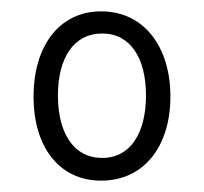

<svg xmlns="http://www.w3.org/2000/svg" viewBox="-20 -751 359 338"><path d="M158 -433C234 -433 280 -494 280 -581C280 -668 234 -731 158 -731C83 -731 39 -668 39 -581C39 -494 83 -433 158 -433ZM160 -473C108 -473 82 -519 82 -583C82 -648 109 -692 160 -692C210 -692 237 -648 237 -583C237 -519 211 -473 160 -473Z"/></svg>

Font: Noto Serif Ethiopic ExtraCondensed Medium
Style: Regular
Weight: 500
Width: 2
Designer: Monotype Design Team
Foundry: Monotype Imaging Inc.
Version: Version 2.102